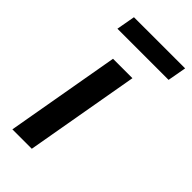

<svg xmlns="http://www.w3.org/2000/svg" viewBox="-219 -748 804 804"><g transform="rotate(45 182.5 -346.0)"><path d="M149 0H34L123 -507H238ZM365 -692 350 -609H47L62 -692Z"/></g></svg>

Font: Inria Sans
Style: Bold Italic
Weight: 700
Italic angle: -10°
Designer: Black Foundry Team
Foundry: Black Foundry
Version: Version 1.2; ttfautohint (v1.8.3)